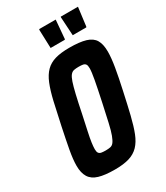

<svg xmlns="http://www.w3.org/2000/svg" viewBox="-214 -956 909 1053"><g transform="rotate(-30 240.5 -429.5)"><path d="M192 8Q129 8 91 -3.5Q53 -15 36 -42.5Q19 -70 19 -115Q19 -155 29.5 -212Q40 -269 56 -345Q73 -426 87 -486Q101 -546 117.5 -586.5Q134 -627 158 -651Q182 -675 218 -685.5Q254 -696 308 -696Q373 -696 411 -684.5Q449 -673 465 -646Q481 -619 481 -572Q481 -533 471.5 -476.5Q462 -420 445 -343Q428 -264 413.5 -204.5Q399 -145 383 -104.5Q367 -64 343 -39Q319 -14 283 -3Q247 8 192 8ZM200 -108Q217 -108 229.5 -110.5Q242 -113 251 -124.5Q260 -136 269.5 -161Q279 -186 289 -230.5Q299 -275 314 -344Q332 -428 340.5 -474.5Q349 -521 349 -543Q349 -561 343.5 -568.5Q338 -576 327.5 -578Q317 -580 300 -580Q283 -580 270.5 -577.5Q258 -575 248.5 -563.5Q239 -552 230.5 -527Q222 -502 211.5 -457.5Q201 -413 187 -344Q175 -288 166.5 -249Q158 -210 154.5 -185Q151 -160 151 -144Q151 -127 156.5 -119.5Q162 -112 172.5 -110Q183 -108 200 -108ZM309 -746H219L215 -863L217 -867H321L311 -750ZM445 -746H359L352 -863L353 -867H462L447 -750Z"/></g></svg>

Font: Saira Condensed
Style: Bold Italic
Weight: 700
Width: 3
Italic angle: -12°
Designer: Hector Gatti with collaboration of the Omnibus-Type team
Foundry: Omnibus-Type
Version: Version 1.101